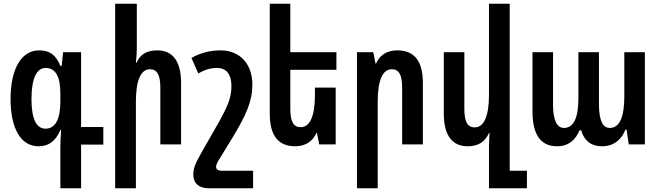

<svg xmlns="http://www.w3.org/2000/svg" viewBox="-20 -780 3561 1037"><path d="M306 237H418V1H538V-94H418V-498H321L313 -424H306C283 -482 249 -508 192 -508C93 -508 37 -404 37 -245C37 -85 93 10 188 10C243 10 281 -18 306 -78H310C307 -36 306 0 306 18ZM226 -85C179 -85 150 -133 150 -244C150 -354 177 -413 226 -413C279 -413 306 -369 306 -274V-231C306 -133 277 -85 226 -85Z M719 -760H602V237H714V-231C714 -345 740 -406 790 -406C828 -406 846 -376 846 -307V0H958V-332C958 -455 908 -508 830 -508C772 -508 737 -486 718 -442H714C717 -469 719 -496 719 -521Z M1347 237V142H1176C1155 142 1147 133 1147 120C1147 110 1155 95 1165 79L1233 -32C1310 -159 1343 -233 1343 -323C1343 -435 1275 -508 1172 -508C1112 -508 1060 -493 1014 -467L1051 -383C1088 -405 1119 -413 1154 -413C1200 -413 1230 -380 1230 -316C1230 -251 1211 -205 1143 -87L1071 39C1034 104 1024 130 1024 163C1024 211 1056 237 1107 237Z M1793 -307H1681V-268C1681 -153 1654 -93 1604 -93C1566 -93 1548 -122 1548 -192V-403H1797V-498H1548V-760H1437V-166C1437 -43 1487 10 1574 10C1629 10 1669 -16 1689 -62H1692L1704 0H1793Z M1908 237H2020V-231C2020 -345 2046 -406 2096 -406C2134 -406 2152 -377 2152 -307V0H2264V-332C2264 -455 2214 -508 2126 -508C2071 -508 2031 -483 2011 -437H2008L1996 -498H1908Z M2733 142V-760H2621V-268C2621 -153 2594 -92 2544 -92C2506 -92 2488 -121 2488 -191V-498H2377V-166C2377 -43 2427 10 2506 10C2566 10 2601 -16 2621 -62H2624C2623 -38 2621 -12 2621 12V237H2826V142Z M2989 10C3051 10 3088 -24 3110 -76H3119C3132 -29 3165 10 3231 10C3299 10 3339 -30 3358 -80H3364L3376 0H3463V-498H3352V-262C3352 -155 3330 -89 3273 -89C3237 -89 3215 -126 3215 -218V-498H3104V-251C3104 -145 3079 -89 3026 -89C2990 -89 2967 -127 2967 -212V-498H2856V-178C2856 -50 2902 10 2989 10Z"/></svg>

Font: Noto Sans Armenian ExtraCondensed SemiBold
Style: Regular
Weight: 600
Width: 2
Designer: Monotype Design Team
Foundry: Monotype Imaging Inc.
Version: Version 2.008